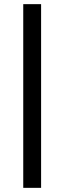

<svg xmlns="http://www.w3.org/2000/svg" viewBox="-20 -725 310 925"><path d="M92 180V-705H178V180Z"/></svg>

Font: Nunito Sans 10pt SemiCondensed Medium
Style: Regular
Weight: 500
Width: 4
Designer: Vernon Adams
Foundry: Vernon Adams
Version: Version 3.101;gftools[0.9.27]